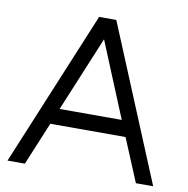

<svg xmlns="http://www.w3.org/2000/svg" viewBox="-79 -773 831 850"><g transform="rotate(10 337.0 -348.5)"><path d="M9.8 0 298.8 -696.8H376L664.6 0H586.9L506.3 -193.4H168L87.9 0ZM197.3 -265.1H476.6L337.4 -603Z"/></g></svg>

Font: Basically A Sans Serif
Style: Regular
Weight: 400
Designer: Hyung-Suk Kim
Foundry: Mental Design
Version: 1.000